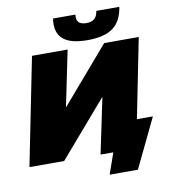

<svg xmlns="http://www.w3.org/2000/svg" viewBox="-108 -1003 1086 1231"><g transform="rotate(-10 435.5 -387.5)"><path d="M505 137 553 0H470L546 -363L233 0H7L147 -700H379L304 -336L617 -700H842L739 -183H843L689 137ZM516 -737Q404 -737 356 -780Q308 -823 321 -912H467Q457 -846 527 -846Q561 -846 579.5 -861.5Q598 -877 603 -912H753Q739 -820 682.5 -778.5Q626 -737 516 -737Z"/></g></svg>

Font: Montserrat Black
Style: Italic
Weight: 900
Italic angle: -11.3°
Designer: Julieta Ulanovsky
Foundry: Julieta Ulanovsky
Version: Version 9.000; ttfautohint (v1.8.4.7-5d5b)